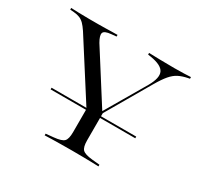

<svg xmlns="http://www.w3.org/2000/svg" viewBox="-125 -729 925 887"><g transform="rotate(30 337.5 -285.5)"><path d="M124.2 -197.6V-206.5H575.8V-197.6ZM339.5 -160.5 118.5 -506.5Q105.6 -525.8 94.4 -537.1Q83.1 -548.4 70.2 -553.6Q57.3 -558.9 38.7 -560.5L18.5 -562.1V-571Q36.3 -570.2 60.5 -569.4Q84.7 -568.5 115.3 -568.5H118.5H123.4Q146 -568.5 165.3 -568.5Q184.7 -568.5 202.8 -569Q221 -569.4 236.7 -569.8Q252.4 -570.2 266.1 -570.2V-561.3L240.3 -558.9Q203.2 -555.6 198.8 -541.1Q194.4 -526.6 212.1 -496L384.7 -224.2L373.4 -216.9L505.6 -442.7Q535.5 -495.2 522.6 -522.6Q509.7 -550 450 -559.7L433.9 -562.1V-571Q456.5 -570.2 492.3 -569.4Q528.2 -568.5 570.2 -568.5Q600.8 -568.5 621.8 -569.4Q642.7 -570.2 657.3 -571V-562.1L648.4 -560.5Q620.2 -554.8 600.4 -544.8Q580.6 -534.7 562.9 -514.1Q545.2 -493.5 522.6 -454.8L351.6 -160.5ZM345.2 -2.4Q316.9 -2.4 291.9 -2Q266.9 -1.6 246 -1.2Q225 -0.8 206.5 0V-8.9L247.6 -12.9Q288.7 -16.9 300.8 -29.4Q312.9 -41.9 312.9 -78.2V-250.8L358.1 -179.8L387.9 -231.5V-78.2Q387.9 -41.9 400.4 -29.4Q412.9 -16.9 452.4 -12.9L493.5 -8.9V0Q475.8 -0.8 454.4 -1.2Q433.1 -1.6 408.9 -2Q384.7 -2.4 355.6 -2.4H350.8Z"/></g></svg>

Font: Playfair 144pt SemiExpanded Light
Style: Regular
Weight: 300
Width: 6
Designer: Claus Eggers Sørensen
Foundry: Claus Eggers Sørensen
Version: Version 2.203